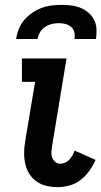

<svg xmlns="http://www.w3.org/2000/svg" viewBox="-20 -760 416 788"><path d="M217 8Q194 8 171.5 3Q149 -2 131 -14.5Q113 -27 101 -45.5Q89 -64 84 -86Q79 -108 79 -131Q79 -154 83 -178L124 -424H70V-520H253L194 -162Q192 -150 191 -137.5Q190 -125 194 -114Q198 -103 206.5 -95.5Q215 -88 227 -88Q237 -88 247.5 -92.5Q258 -97 265 -105Q272 -113 277.5 -122.5Q283 -132 286 -142L372 -104Q362 -81 347 -59.5Q332 -38 311.5 -22Q291 -6 266 1Q241 8 217 8ZM46 -600Q49 -620 57 -640.5Q65 -661 79.5 -678Q94 -695 112.5 -707.5Q131 -720 151 -727.5Q171 -735 192 -737.5Q213 -740 233 -740Q253 -740 273 -737.5Q293 -735 311 -727.5Q329 -720 343.5 -707.5Q358 -695 366.5 -678Q375 -661 376 -640.5Q377 -620 374 -600H286Q288 -614 285 -627.5Q282 -641 272 -649.5Q262 -658 248.5 -661.5Q235 -665 221 -665Q207 -665 192.5 -661.5Q178 -658 165 -649.5Q152 -641 144 -627.5Q136 -614 134 -600Z"/></svg>

Font: Iosevka Custom
Style: Bold Italic
Weight: 700
Italic angle: -9°
Designer: Belleve Invis
Foundry: Belleve Invis
Version: Version 30.3.1; ttfautohint (v1.8.3)